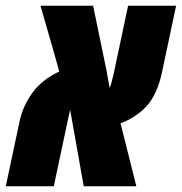

<svg xmlns="http://www.w3.org/2000/svg" viewBox="-50 -650 634 670"><path d="M564.5 -629.9 515.1 -397Q499 -321.8 462.9 -281.2Q448.7 -264.6 425 -248Q401.4 -231.4 370.6 -219.7L425.8 0H242.2L194.8 -266.6Q194.8 -266.1 188.5 -239.3L137.7 0H-29.8L18.6 -228Q29.8 -279.8 62.7 -325.7Q95.7 -371.6 156.7 -400.4Q146 -440.4 123 -519.8Q100.1 -599.1 91.3 -629.9H274.9L321.3 -405.8L332.5 -343.3Q338.4 -355 346.2 -390.6L397 -629.9Z"/></svg>

Font: Open Sans Hebrew Condensed Extra Bold
Style: Italic
Weight: 800
Width: 3
Italic angle: -12°
Foundry: Ascender Corporation, Yanek Iontef
Version: Version 2.001;PS 002.001;hotconv 1.0.70;makeotf.lib2.5.58329